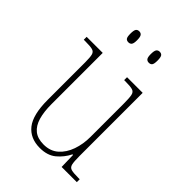

<svg xmlns="http://www.w3.org/2000/svg" viewBox="-219 -833 938 938"><g transform="rotate(45 250.0 -363.5)"><path d="M235 10Q168 10 132 -35.5Q96 -81 96 -184V-443Q96 -477 92 -492.5Q88 -508 73 -512Q58 -516 23 -516H13V-536H124V-182Q124 -129 135 -91.5Q146 -54 170.5 -34.5Q195 -15 236 -15Q282 -15 312 -41.5Q342 -68 357 -111Q372 -154 372 -203V-431Q372 -471 368.5 -489Q365 -507 350 -511.5Q335 -516 300 -516H292V-536H400V-99Q400 -61 404 -44.5Q408 -28 423 -24Q438 -20 470 -20H481V0H376L374 -81H370Q351 -43 319 -16.5Q287 10 235 10ZM317 -661Q306 -661 300 -668.5Q294 -676 294 -698Q294 -721 300 -729Q306 -737 317 -737Q329 -737 334.5 -729Q340 -721 340 -698Q340 -676 334.5 -668.5Q329 -661 317 -661ZM176 -661Q164 -661 158.5 -668.5Q153 -676 153 -698Q153 -721 158.5 -729Q164 -737 176 -737Q187 -737 193 -729Q199 -721 199 -698Q199 -676 193 -668.5Q187 -661 176 -661Z"/></g></svg>

Font: Noto Serif Khmer Condensed Thin
Style: Regular
Weight: 250
Width: 3
Designer: Danh Hong and the Monotype Design Team
Foundry: Monotype Imaging Inc.
Version: Version 2.004